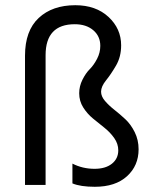

<svg xmlns="http://www.w3.org/2000/svg" viewBox="-20 -710 581 737"><path d="M258 -6V-82Q297 -62 343 -62Q385 -62 409.5 -81.5Q434 -101 434 -133Q434 -158 418.5 -180Q403 -202 381 -219.5Q359 -237 337 -255Q315 -273 299.5 -297.5Q284 -322 284 -352Q284 -379 296.5 -404Q309 -429 324.5 -444.5Q340 -460 352.5 -484Q365 -508 365 -534Q365 -571 338 -594Q311 -617 267 -617Q155 -617 155 -498V0H76V-496Q76 -592 128.5 -641Q181 -690 269 -690Q348 -690 396.5 -645Q445 -600 445 -536Q445 -492 425.5 -458.5Q406 -425 387 -401.5Q368 -378 368 -358Q368 -340 383 -322.5Q398 -305 419 -288.5Q440 -272 461 -252.5Q482 -233 497 -203Q512 -173 512 -137Q512 -74 467.5 -33.5Q423 7 344 7Q289 7 258 -6Z"/></svg>

Font: Hind
Style: Regular
Weight: 400
Designer: Manushi Parikh, Satya Rajpurohit
Foundry: Indian Type Foundry
Version: Version 2.000;PS 1.0;hotconv 1.0.79;makeotf.lib2.5.61930